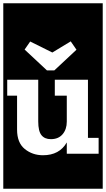

<svg xmlns="http://www.w3.org/2000/svg" viewBox="-30 -937 646 1170"><path d="M-10 213V-917H596V213ZM301 -508 436 -634 401 -685 289 -617 154 -684 120 -635 256 -508ZM377 0H571V-97H506V-451H304V-354H377V-196Q377 -149 351.5 -119Q326 -89 280 -89Q242 -89 222.5 -113.5Q203 -138 203 -197V-451H14V-354H74V-147Q74 -67 121 -29Q168 9 232 9Q332 9 377 -69Z"/></svg>

Font: Zilla Slab Highlight
Style: Bold
Weight: 700
Designer: Typotheque Type Foundry
Foundry: Typotheque type foundry
Version: Version 1.1; 2017; ttfautohint (v1.6)